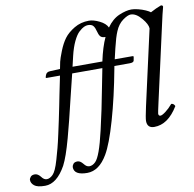

<svg xmlns="http://www.w3.org/2000/svg" viewBox="-196 -805 1159 1147"><g transform="rotate(-10 383.5 -231.0)"><path d="M495 -570H493Q472 -570 463.5 -581Q455 -592 450 -613Q445 -634 435.5 -646Q426 -658 403 -658Q392 -658 379 -652Q366 -646 348.5 -630Q331 -614 314 -578.5Q297 -543 285 -493L270 -429H451Q469 -514 495 -570ZM666 -676Q648 -676 618 -654.5Q588 -633 571 -592Q557 -560 541 -493L526 -429H634Q640 -429 640 -424L636 -402Q634 -390 609 -390H517L514 -374Q483 -207 444 -71Q405 65 370 124Q319 211 247 211Q167 211 167 162Q167 154 174.5 143.5Q182 133 201 133Q217 133 234 154Q249 174 266 174Q286 174 304 156Q319 141 335 97Q351 53 369 -25Q387 -103 396 -147Q405 -191 422 -278L444 -390H261L257 -374Q245 -326 225.5 -245.5Q206 -165 194.5 -118Q183 -71 167.5 -14.5Q152 42 138.5 80.5Q125 119 112 144Q57 243 -14 243Q-61 243 -79.5 228Q-98 213 -98 193Q-98 185 -90 175Q-82 165 -64 165Q-46 165 -30 185Q-15 206 2 206Q21 206 40 187Q49 178 58.5 157.5Q68 137 78.5 100.5Q89 64 97 34Q105 4 116.5 -49Q128 -102 133.5 -127.5Q139 -153 150.5 -210Q162 -267 164 -278L187 -390H106Q101 -390 101 -392Q101 -396 105 -407Q111 -425 132 -426L194 -429Q198 -452 202.5 -471.5Q207 -491 224 -534Q241 -577 262.5 -606Q284 -635 324 -659Q364 -683 414 -683Q441 -683 477 -665.5Q513 -648 525 -622Q558 -669 600.5 -687Q643 -705 675 -705Q692 -705 716 -699Q740 -693 760 -684Q780 -675 788 -668Q823 -687 853 -698Q865 -698 865 -688Q854 -648 840 -583L738 -127Q725 -69 725 -64Q725 -50 737 -50Q747 -50 769 -66.5Q791 -83 812 -108Q827 -108 834 -91Q773 10 689 10Q646 10 646 -34Q646 -51 661 -119L763 -575Q762 -600 732 -636Q699 -676 666 -676Z"/></g></svg>

Font: Linux Libertine O
Style: Italic
Weight: 400
Italic angle: -12°
Designer: Philipp H. Poll
Foundry: Philipp H. Poll
Version: Version 5.1.6